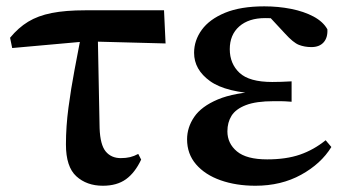

<svg xmlns="http://www.w3.org/2000/svg" viewBox="-20 -572 1102 608"><path d="M18.6 -419.9 11.9 -452.5Q38.1 -484.3 69.1 -503.2Q100.2 -522.2 143.8 -530.8Q187.3 -539.4 249.8 -539.4H499.4L504.3 -434.4L253.7 -441ZM305.7 16.2Q254.6 16.2 221.7 -13.8Q188.8 -43.7 188.8 -114.6Q188.8 -171.5 196.8 -231.4Q204.8 -291.4 215.9 -350Q226.9 -408.6 236.8 -459.8H289.7L295.4 -165.9Q297.4 -113.3 314.8 -92.3Q332.3 -71.3 362.5 -71.3Q378.8 -71.3 391.9 -74.4Q405 -77.6 417.8 -84.6L427 -66.6Q407.4 -24.9 378.7 -4.3Q350.1 16.2 305.7 16.2Z M788.9 16.2Q727.5 16.2 678.4 -1.2Q629.4 -18.5 600.9 -51.5Q572.4 -84.5 572.4 -130.8Q572.4 -168.4 595 -201.7Q617.6 -235 669.8 -257.1Q722 -279.1 810.4 -283.1V-274.3Q695.6 -278.8 645.1 -315.2Q594.6 -351.5 594.6 -404.7Q594.6 -443.9 618.9 -477.5Q643.2 -511 692.6 -531.5Q742.1 -551.9 817 -551.9Q861 -551.9 901.7 -543.9Q942.5 -535.8 972.9 -519.6Q1003.3 -503.3 1016.7 -479.2Q1018.2 -452.9 1004.8 -437.9Q991.4 -422.9 966.1 -422.9Q944.6 -422.9 926.6 -429.9Q908.7 -436.8 882.2 -466.1L819.2 -533.9L880.5 -534.8L902.7 -509.1Q875.5 -511.9 856.4 -513.3Q837.2 -514.7 819.4 -514.7Q767.6 -514.7 737.6 -488.3Q707.6 -461.8 707.6 -416.3Q707.6 -370.3 738.5 -341.3Q769.5 -312.4 842.1 -312.4Q856.8 -312.4 870.7 -312.9Q884.7 -313.4 903.4 -314.4V-249.8Q880.3 -251.6 868.5 -251.6Q856.7 -251.6 847.3 -251.6Q790.7 -251.6 758.6 -239.1Q726.6 -226.7 713.3 -205.6Q700.1 -184.5 700.1 -156.2Q700.1 -117.7 730.4 -92.5Q760.7 -67.3 826.1 -67.3Q886.3 -67.3 930 -82.4Q973.6 -97.5 1011.2 -127.9L1029.3 -106.5Q996.7 -53.4 933.5 -18.6Q870.3 16.2 788.9 16.2Z"/></svg>

Font: Noto Serif KR
Style: Regular
Weight: 200
Designer: Ryoko NISHIZUKA 西塚涼子 (kana & ideographs); Frank Grießhammer (Latin, Greek & Cyrillic); Wenlong ZHANG 张文龙 (bopomofo); San
Foundry: Adobe
Version: Version 2.001;hotconv 1.1.0;makeotfexe 2.6.0